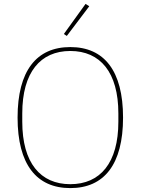

<svg xmlns="http://www.w3.org/2000/svg" viewBox="-20 -951 720 983"><path d="M437 -919 418 -931 307 -777 322 -767ZM340 12C513 12 610 -109 610 -349C610 -589 513 -710 340 -710C167 -710 70 -589 70 -349C70 -109 167 12 340 12ZM340 -8C187 -8 94 -117 94 -328V-370C94 -581 187 -690 340 -690C493 -690 586 -581 586 -370V-328C586 -117 493 -8 340 -8Z"/></svg>

Font: IBM Plex Thai Looped Thin
Style: Regular
Weight: 100
Designer: Mike Abbink, Paul van der Laan, Pieter van Rosmalen, Ben Mitchell, Mark Frömberg
Foundry: Bold Monday
Version: Version 1.0